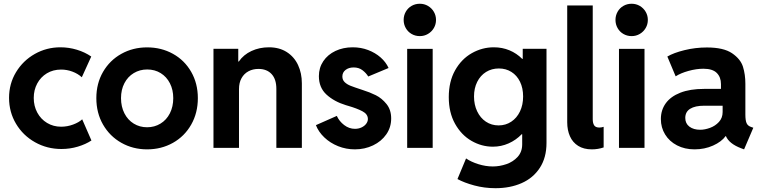

<svg xmlns="http://www.w3.org/2000/svg" viewBox="-20 -781 4026 1014"><path d="M27.8 -264.2Q27.8 -338.9 64.7 -399.9Q101.6 -460.9 163.8 -496.1Q226.1 -531.2 299.3 -531.2Q343.8 -531.2 386.2 -518.3Q428.7 -505.4 461.9 -482.4L412.1 -373Q391.1 -392.1 362.3 -402.8Q333.5 -413.6 302.7 -413.6Q260.3 -413.6 227.5 -393.8Q194.8 -374 176.5 -339.8Q158.2 -305.7 158.2 -263.7Q158.2 -221.2 176.8 -186.5Q195.3 -151.9 228.5 -131.8Q261.7 -111.8 302.7 -111.8Q335.4 -111.8 366.2 -123.3Q397 -134.8 414.1 -150.9L462.9 -39.1Q432.6 -19 391.1 -6.6Q349.6 5.9 304.2 5.9Q228.5 5.9 165 -29.8Q101.6 -65.4 64.7 -127.2Q27.8 -189 27.8 -264.2Z M488.8 -262.7Q488.8 -340.3 524.2 -401.4Q559.6 -462.4 620.8 -496.6Q682.1 -530.8 756.8 -530.8Q832 -530.8 893.3 -496.8Q954.6 -462.9 989.7 -401.6Q1024.9 -340.3 1024.9 -262.7Q1024.9 -184.6 989.7 -122.8Q954.6 -61 893.3 -26.6Q832 7.8 756.8 7.8Q682.1 7.8 620.8 -26.9Q559.6 -61.5 524.2 -123Q488.8 -184.6 488.8 -262.7ZM895 -262.7Q895 -306.6 877.4 -341.1Q859.9 -375.5 828.6 -394.8Q797.4 -414.1 757.3 -414.1Q718.3 -414.1 686.5 -395Q654.8 -376 637 -341.6Q619.1 -307.1 619.1 -262.7Q619.1 -217.8 637 -182.6Q654.8 -147.5 686.3 -128.2Q717.8 -108.9 756.8 -108.9Q795.9 -108.9 827.6 -128.2Q859.4 -147.5 877.2 -182.6Q895 -217.8 895 -262.7Z M1107.4 -523.4H1238.3V-456.1H1241.2Q1266.1 -492.2 1308.1 -511.7Q1350.1 -531.2 1400.4 -531.2Q1455.1 -531.2 1494.4 -506.1Q1533.7 -481 1554 -437.7Q1574.2 -394.5 1574.2 -340.8V0H1439.5V-311.5Q1439.5 -362.8 1414.3 -389.9Q1389.2 -417 1344.7 -417Q1315.4 -417 1292.2 -404.5Q1269 -392.1 1255.6 -368.2Q1242.2 -344.2 1242.2 -310.5V0H1107.4Z M1648.4 -120.1 1758.8 -168.9Q1771.5 -140.6 1797.6 -120.6Q1823.7 -100.6 1854.5 -100.6Q1873.5 -100.6 1889.2 -107.9Q1904.8 -115.2 1913.8 -127.2Q1922.9 -139.2 1922.9 -152.3Q1922.9 -178.2 1894 -193.4Q1865.2 -208.5 1819.8 -221.7L1806.6 -225.6Q1744.6 -244.6 1704.3 -281.5Q1664.1 -318.4 1664.1 -378.9Q1664.1 -423.3 1687.5 -458Q1710.9 -492.7 1751.7 -512Q1792.5 -531.2 1842.8 -531.2Q1886.2 -531.2 1924.1 -516.8Q1961.9 -502.4 1990 -477.8Q2018.1 -453.1 2032.2 -421.9L1924.8 -377Q1913.1 -396 1894 -410.4Q1875 -424.8 1847.7 -424.8Q1821.8 -424.8 1804.9 -411.6Q1788.1 -398.4 1788.1 -377Q1788.1 -358.9 1800.3 -347.2Q1812.5 -335.4 1831.5 -327.9Q1850.6 -320.3 1892.6 -306.6Q1933.1 -293.9 1964.8 -278.1Q1996.6 -262.2 2021.2 -231.7Q2045.9 -201.2 2045.9 -155.3Q2045.9 -108.4 2020 -71.3Q1994.1 -34.2 1950.2 -13.2Q1906.2 7.8 1854.5 7.8Q1807.6 7.8 1765.6 -9Q1723.6 -25.9 1692.9 -55.2Q1662.1 -84.5 1648.4 -120.1Z M2130.4 -522.9H2265.1V0H2130.4ZM2111.8 -675.8Q2111.8 -699.2 2123 -719Q2134.3 -738.8 2153.8 -750Q2173.3 -761.2 2197.3 -761.2Q2220.7 -761.2 2240.2 -749.8Q2259.8 -738.3 2271.2 -718.8Q2282.7 -699.2 2282.7 -675.8Q2282.7 -652.3 2271.2 -632.8Q2259.8 -613.3 2240.2 -601.8Q2220.7 -590.3 2197.3 -590.3Q2173.3 -590.3 2153.8 -601.6Q2134.3 -612.8 2123 -632.6Q2111.8 -652.3 2111.8 -675.8Z M2396 164.6 2441.4 55.7Q2467.3 73.7 2506.1 85.9Q2544.9 98.1 2582.5 98.1Q2618.7 98.1 2654.3 85.9Q2689.9 73.7 2713.9 47.4Q2737.8 21 2737.8 -18.6V-72.3H2735.4Q2705.1 -41 2666 -23.7Q2627 -6.3 2583 -6.3Q2523.4 -6.3 2470 -37.1Q2416.5 -67.9 2383.3 -127.2Q2350.1 -186.5 2350.1 -268.1Q2350.1 -350.1 2383.5 -409.7Q2417 -469.2 2471.7 -500.2Q2526.4 -531.2 2587.9 -531.2Q2632.3 -531.2 2670.4 -515.4Q2708.5 -499.5 2737.8 -470.2H2740.7V-523.4H2866.2V-26.4Q2866.2 51.3 2831.1 105.2Q2795.9 159.2 2735.1 186Q2674.3 212.9 2596.7 212.9Q2538.6 212.9 2485.1 198.5Q2431.6 184.1 2396 164.6ZM2742.7 -271.5Q2742.7 -315.9 2726.3 -349.4Q2710 -382.8 2680.9 -401.1Q2651.9 -419.4 2614.7 -419.4Q2576.7 -419.4 2546.9 -400.9Q2517.1 -382.3 2500.2 -348.6Q2483.4 -314.9 2483.4 -271.5Q2483.4 -228 2500 -193.1Q2516.6 -158.2 2546.1 -138.4Q2575.7 -118.7 2613.3 -118.7Q2650.4 -118.7 2679.9 -138.2Q2709.5 -157.7 2726.1 -192.4Q2742.7 -227.1 2742.7 -271.5Z M2975.6 -135.3V-752H3110.4V-151.4Q3110.4 -130.9 3117.9 -119.1Q3125.5 -107.4 3145.5 -107.4Q3156.2 -107.4 3168 -111.3V-2.4Q3138.2 7.8 3105.5 7.8Q3063 7.8 3033.7 -10.5Q3004.4 -28.8 2990 -61.3Q2975.6 -93.8 2975.6 -135.3Z M3249 -522.9H3383.8V0H3249ZM3230.5 -675.8Q3230.5 -699.2 3241.7 -719Q3252.9 -738.8 3272.5 -750Q3292 -761.2 3315.9 -761.2Q3339.4 -761.2 3358.9 -749.8Q3378.4 -738.3 3389.9 -718.8Q3401.4 -699.2 3401.4 -675.8Q3401.4 -652.3 3389.9 -632.8Q3378.4 -613.3 3358.9 -601.8Q3339.4 -590.3 3315.9 -590.3Q3292 -590.3 3272.5 -601.6Q3252.9 -612.8 3241.7 -632.6Q3230.5 -652.3 3230.5 -675.8Z M3470.2 -152.3Q3470.2 -199.7 3496.1 -235.6Q3522 -271.5 3573.2 -291.5Q3624.5 -311.5 3697.8 -311.5H3787.6V-336.9Q3787.6 -373.5 3765.4 -395.8Q3743.2 -418 3694.8 -418Q3657.7 -418 3616.2 -406.5Q3574.7 -395 3548.3 -377.9L3504.4 -482.4Q3537.6 -502 3594.7 -516.1Q3651.9 -530.3 3713.4 -530.3Q3801.3 -530.3 3846.2 -499.8Q3891.1 -469.2 3903.8 -428.5Q3916.5 -387.7 3916.5 -338.9V-175.8Q3916.5 -145 3922.9 -130.6Q3929.2 -116.2 3946.8 -110.4L3958.5 -106.4L3909.7 7.8L3894 2Q3830.6 -22 3813.5 -62.5H3812.5Q3790.5 -32.2 3745.8 -12.2Q3701.2 7.8 3647.9 7.8Q3596.2 7.8 3555.7 -13.2Q3515.1 -34.2 3492.7 -70.8Q3470.2 -107.4 3470.2 -152.3ZM3678.2 -95.7Q3702.1 -95.7 3729.7 -105.7Q3757.3 -115.7 3776.9 -137Q3796.4 -158.2 3796.4 -189.5V-222.7H3698.7Q3650.9 -222.7 3625 -206.5Q3599.1 -190.4 3599.1 -158.2Q3599.1 -128.9 3620.8 -112.3Q3642.6 -95.7 3678.2 -95.7Z"/></svg>

Font: Reddit Sans
Style: Bold
Weight: 700
Designer: Stephen Hutchings
Foundry: Reddit
Version: Version 1.013